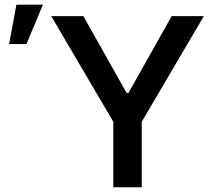

<svg xmlns="http://www.w3.org/2000/svg" viewBox="-20 -796 932 816"><path d="M197.8 -727.3 461.6 -278.4V0H582.4V-278.4L846.2 -727.3H709.5L525.9 -400.9H518.1L334.5 -727.3ZM18.8 -608.7H92.3L162.6 -776.3H49.7Z"/></svg>

Font: Magic Ui Pro Semi Bold
Style: Regular
Weight: 600
Designer: Stefan Endress, Andreas Faust
Version: Version 1.000;FEAKit 1.0